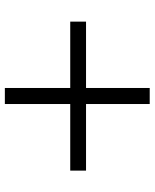

<svg xmlns="http://www.w3.org/2000/svg" viewBox="57 -754 636 790"><g transform="rotate(90 375.0 -359.0)"><path d="M682 -330H408V-61H342V-330H69V-395H342V-657H408V-395H682Z"/></g></svg>

Font: Kaisei Tokumin ExtraBold
Style: Regular
Weight: 800
Designer: Font-Kai, 金井和夫
Foundry: KAZUO KANAI
Version: Version 5.003